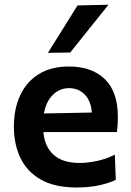

<svg xmlns="http://www.w3.org/2000/svg" viewBox="-20 -798 567 830"><path d="M311 12.5Q217 12.5 157 -21.5Q97 -55.5 68.5 -115Q40 -174.5 40 -251Q40 -327 67.2 -385.8Q94.5 -444.5 147.5 -477.5Q200.5 -510.5 277.5 -510.5Q377 -510.5 433.2 -456Q489.5 -401.5 489.5 -292.5Q489.5 -254.5 485.5 -227H167.5Q173 -164 211.8 -128.8Q250.5 -93.5 325.5 -93.5Q357 -93.5 399 -102.2Q441 -111 476.5 -129.5L480.5 -20.5Q452 -6.5 408.8 3Q365.5 12.5 311 12.5ZM278.5 -417Q237 -417 207.8 -387.2Q178.5 -357.5 170 -307.5L377 -311.5Q373.5 -361 346.5 -389Q319.5 -417 278.5 -417ZM187 -569.5Q219 -620.5 251.2 -672Q283.5 -723.5 315 -774.5L449 -777.5Q406 -724 364.8 -672.5Q323.5 -621 283.5 -571Z"/></svg>

Font: Commissioner SemiBold
Style: Regular
Weight: 600
Designer: Kostas Bartsokas
Foundry: Kostas Bartsokas
Version: Version 1.000; ttfautohint (v1.8.3)